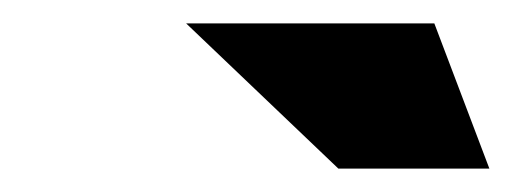

<svg xmlns="http://www.w3.org/2000/svg" viewBox="-20 -700 438 164"><path d="M398 -556 351 -680H139L269 -556Z"/></svg>

Font: LT Wave Black
Style: Italic
Weight: 900
Designer: Daniel Lyons
Version: Version 2.5 (Glyphs App)